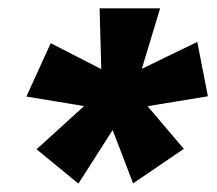

<svg xmlns="http://www.w3.org/2000/svg" viewBox="-20 -762 512 454"><path d="M241 -468.6 257.6 -535.8 320 -521.4 414.6 -410 294.7 -328.4ZM215.5 -742.3H358.6L310.5 -583.3L257.6 -535.8L219.9 -584ZM299.5 -591.6 446.5 -662.9 471.6 -534.3 315.3 -508.7 257.6 -535.8ZM42.4 -533.7 99.9 -659.9 231.6 -592.3 257.6 -535.8 193.6 -508.7ZM190.3 -521.7 257.6 -535.8 255 -468.2 165.4 -327.8 66.5 -409Z"/></svg>

Font: Fira Sans Variable
Style: Italic
Weight: 397
Italic angle: -8°
Designer: Carrois Corporate & Edenspiekermann AG
Foundry: Carrois Corporate GbR & Edenspiekermann AG
Version: Version 4.202